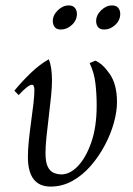

<svg xmlns="http://www.w3.org/2000/svg" viewBox="-20 -674 492 709"><path d="M332 -450Q359 -439 385.5 -400.5Q412 -362 412 -297Q412 -262 400.5 -220.5Q389 -179 367 -137.5Q345 -96 315 -61.5Q285 -27 247.5 -6Q210 15 167 15Q83 15 83 -95Q83 -121 86.5 -155Q90 -189 95 -225Q100 -261 103.5 -291.5Q107 -322 107 -341Q107 -361 98 -361Q84 -361 49 -323L33 -339Q59 -371 92.5 -403.5Q126 -436 160 -455Q166 -442 169 -421.5Q172 -401 172 -376Q172 -354 168.5 -318Q165 -282 160 -242.5Q155 -203 151.5 -167.5Q148 -132 148 -109Q148 -75 156.5 -58Q165 -41 179 -35.5Q193 -30 207 -30Q238 -30 267.5 -60.5Q297 -91 317 -148Q337 -205 337 -285Q337 -326 332.5 -365.5Q328 -405 311 -441ZM365 -565Q349 -565 342 -574Q335 -583 335 -596Q335 -618 353.5 -636Q372 -654 394 -654Q409 -654 416.5 -645Q424 -636 424 -623Q424 -599 405.5 -582Q387 -565 365 -565ZM205 -565Q189 -565 182 -574Q175 -583 175 -596Q175 -618 193.5 -636Q212 -654 234 -654Q249 -654 256.5 -645Q264 -636 264 -623Q264 -599 245.5 -582Q227 -565 205 -565Z"/></svg>

Font: Bona Nova SC
Style: Italic
Weight: 400
Italic angle: -4°
Designer: Mateusz Machalski
Foundry: Capitalics
Version: Version 4.001; ttfautohint (v1.8.4.7-5d5b)